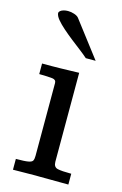

<svg xmlns="http://www.w3.org/2000/svg" viewBox="-106 -713 485 762"><g transform="rotate(15 136.5 -332.5)"><path d="M27.8 0V-44.4Q63.5 -44.4 78.4 -47.1Q93.3 -49.8 96.7 -56.6Q100.1 -63.5 100.1 -76.2V-375.5Q100.1 -389.2 84.5 -391.1Q68.8 -393.1 30.3 -393.6Q30.3 -404.8 30.3 -415.5Q30.3 -426.3 30.3 -437Q50.3 -437 69.3 -437Q88.4 -437 106.4 -437.5Q126 -438 144.5 -438.5Q163.1 -439 182.1 -439.5V-74.2Q182.1 -52.2 199 -48.3Q215.8 -44.4 255.4 -44.4V0Q242.7 0 221.4 -0.2Q200.2 -0.5 178 -0.5Q155.8 -0.5 139.6 -0.7Q123.5 -1 120.6 -1Q93.3 -1 71.8 -0.5Q50.3 0 27.8 0ZM192.4 -502.4Q179.2 -514.2 160.2 -528.8Q141.1 -543.5 120.8 -559.3Q100.6 -575.2 82.5 -591.1Q64.5 -606.9 52.7 -621.1Q41 -635.3 40 -646.5Q40 -651.9 44.9 -656Q49.8 -660.2 58.1 -662.6Q66.4 -665 76.2 -665Q89.4 -665 102.3 -660.6Q115.2 -656.2 120.6 -649.4L232.9 -502.4Z"/></g></svg>

Font: Kameron
Style: Regular
Weight: 400
Designer: Vernon Adams
Foundry: Vernon Adams
Version: Version 1.100